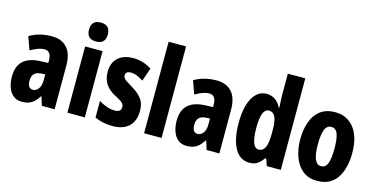

<svg xmlns="http://www.w3.org/2000/svg" viewBox="-76 -1149 3011 1540"><g transform="rotate(15 1429.0 -379.0)"><path d="M255 -560Q336 -560 381 -510.5Q426 -461 426 -362V0H320L297 -73H294Q268 -31 237 -10.5Q206 10 156 10Q110 10 81.5 -15Q53 -40 40 -80Q27 -120 27 -165Q27 -252 74.5 -295.5Q122 -339 211 -343L281 -346V-364Q281 -444 224 -444Q177 -444 109 -404L70 -512Q149 -560 255 -560ZM247 -249Q172 -245 172 -171Q172 -106 217 -106Q244 -106 262.5 -132Q281 -158 281 -201V-251Z M605 -768Q683 -768 683 -689Q683 -611 605 -611Q527 -611 527 -689Q527 -768 605 -768ZM677 -550V0H532V-550Z M1091 -165Q1091 -79 1043 -34.5Q995 10 909 10Q869 10 831.5 2.5Q794 -5 760 -21V-159Q788 -141 823 -128Q858 -115 895 -115Q946 -115 946 -157Q946 -168 941 -178.5Q936 -189 918 -202Q900 -215 864 -233Q813 -260 786 -301Q759 -342 759 -401Q759 -476 804.5 -518Q850 -560 932 -560Q973 -560 1010 -548.5Q1047 -537 1084 -515L1046 -404Q1022 -420 995 -431.5Q968 -443 941 -443Q898 -443 898 -408Q898 -396 903.5 -387.5Q909 -379 926 -367Q943 -355 978 -334Q1028 -306 1059.5 -267Q1091 -228 1091 -165Z M1314 0H1169V-760H1314Z M1623 -560Q1704 -560 1749 -510.5Q1794 -461 1794 -362V0H1688L1665 -73H1662Q1636 -31 1605 -10.5Q1574 10 1524 10Q1478 10 1449.5 -15Q1421 -40 1408 -80Q1395 -120 1395 -165Q1395 -252 1442.5 -295.5Q1490 -339 1579 -343L1649 -346V-364Q1649 -444 1592 -444Q1545 -444 1477 -404L1438 -512Q1517 -560 1623 -560ZM1615 -249Q1540 -245 1540 -171Q1540 -106 1585 -106Q1612 -106 1630.5 -132Q1649 -158 1649 -201V-251Z M2044 10Q1965 10 1922.5 -66.5Q1880 -143 1880 -276Q1880 -409 1922 -484.5Q1964 -560 2039 -560Q2077 -560 2107 -540.5Q2137 -521 2159 -479H2164Q2162 -514 2160.5 -538.5Q2159 -563 2159 -578V-760H2304V0H2188L2168 -57H2159Q2134 -22 2108.5 -6Q2083 10 2044 10ZM2089 -111Q2125 -111 2142 -146.5Q2159 -182 2159 -261V-292Q2159 -366 2142.5 -400.5Q2126 -435 2089 -435Q2027 -435 2027 -277Q2027 -111 2089 -111Z M2823 -276Q2823 -221 2811.5 -169.5Q2800 -118 2775 -77.5Q2750 -37 2708.5 -13.5Q2667 10 2606 10Q2532 10 2484.5 -30Q2437 -70 2414 -135.5Q2391 -201 2391 -276Q2391 -357 2413.5 -421.5Q2436 -486 2484 -523Q2532 -560 2608 -560Q2706 -560 2764.5 -486.5Q2823 -413 2823 -276ZM2538 -274Q2538 -112 2607 -112Q2645 -112 2660.5 -153Q2676 -194 2676 -276Q2676 -358 2660.5 -398Q2645 -438 2607 -438Q2571 -438 2554.5 -398Q2538 -358 2538 -274Z"/></g></svg>

Font: Noto Sans ExtraCondensed ExtraBold
Style: Regular
Weight: 800
Width: 2
Designer: Monotype Design Team
Foundry: Monotype Imaging Inc.
Version: Version 2.013; ttfautohint (v1.8.4.7-5d5b)